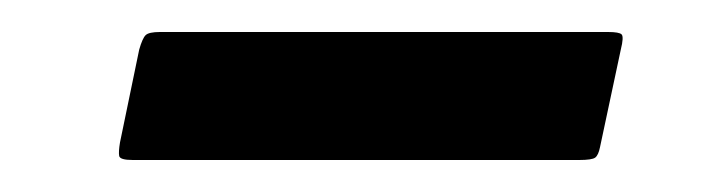

<svg xmlns="http://www.w3.org/2000/svg" viewBox="-20 -336 446 120"><path d="M63 -236Q55 -236 54.5 -238.5Q54 -241 55 -247L67 -305Q69 -312 71 -314Q73 -316 80 -316H360Q367 -316 368.5 -314.5Q370 -313 368 -305L355 -244Q354 -239 352 -237.5Q350 -236 342 -236Z"/></svg>

Font: Glory Thin SemiBold
Style: Italic
Weight: 600
Italic angle: -12°
Version: Version 1.011